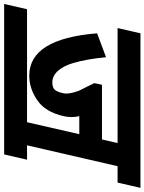

<svg xmlns="http://www.w3.org/2000/svg" viewBox="88 -770 713 948"><g transform="rotate(90 445.0 -296.5)"><path d="M378 -198Q404 -198 414.5 -209.5Q425 -221 432 -252Q438 -279 420 -328Q418 -332 415 -338.5Q412 -345 407 -354.5Q402 -364 399 -370Q392 -384 388 -393Q384 -402 382 -405L390 -443H660L678 -520H110L136 -633H899L873 -520H792L689 -73H760L734 40H-9L17 -73H575L634 -331H545Q554 -294 545 -253Q524 -163 467 -124Q409 -84 345 -84Q163 -84 136 -419L254 -463Q263 -367 283 -300Q297 -253 321 -226Q346 -198 378 -198Z"/></g></svg>

Font: Miedinger
Style: Bold-Italic
Weight: 700
Italic angle: -13°
Version: Version 001.000